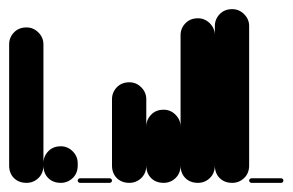

<svg xmlns="http://www.w3.org/2000/svg" viewBox="-20 -400 640 420"><path d="M0 -38H75V-303H0ZM38 -75Q21 -75 10.5 -64Q0 -53 0 -38Q0 -21 10.5 -10.5Q21 0 38 0Q53 0 64 -10.5Q75 -21 75 -38Q75 -53 64 -64Q53 -75 38 -75ZM38 -340Q21 -340 10.5 -329Q0 -318 0 -303Q0 -286 10.5 -275.5Q21 -265 38 -265Q53 -265 64 -275.5Q75 -286 75 -303Q75 -318 64 -329Q53 -340 38 -340Z M75 -38H150V-43H75ZM113 -75Q96 -75 85.5 -64Q75 -53 75 -38Q75 -21 85.5 -10.5Q96 0 113 0Q128 0 139 -10.5Q150 -21 150 -38Q150 -53 139 -64Q128 -75 113 -75ZM113 -80Q96 -80 85.5 -69Q75 -58 75 -43Q75 -26 85.5 -15.5Q96 -5 113 -5Q128 -5 139 -15.5Q150 -26 150 -43Q150 -58 139 -69Q128 -80 113 -80Z M155 -10Q153 -10 151.5 -8.5Q150 -7 150 -5Q150 -3 151.5 -1.5Q153 0 155 0H220Q222 0 223.5 -1.5Q225 -3 225 -5Q225 -7 223.5 -8.5Q222 -10 220 -10Z M225 -38H300V-183H225ZM263 -75Q246 -75 235.5 -64Q225 -53 225 -38Q225 -21 235.5 -10.5Q246 0 263 0Q278 0 289 -10.5Q300 -21 300 -38Q300 -53 289 -64Q278 -75 263 -75ZM263 -220Q246 -220 235.5 -209Q225 -198 225 -183Q225 -166 235.5 -155.5Q246 -145 263 -145Q278 -145 289 -155.5Q300 -166 300 -183Q300 -198 289 -209Q278 -220 263 -220Z M300 -38H375V-123H300ZM338 -75Q321 -75 310.5 -64Q300 -53 300 -38Q300 -21 310.5 -10.5Q321 0 338 0Q353 0 364 -10.5Q375 -21 375 -38Q375 -53 364 -64Q353 -75 338 -75ZM338 -160Q321 -160 310.5 -149Q300 -138 300 -123Q300 -106 310.5 -95.5Q321 -85 338 -85Q353 -85 364 -95.5Q375 -106 375 -123Q375 -138 364 -149Q353 -160 338 -160Z M375 -38H450V-323H375ZM413 -75Q396 -75 385.5 -64Q375 -53 375 -38Q375 -21 385.5 -10.5Q396 0 413 0Q428 0 439 -10.5Q450 -21 450 -38Q450 -53 439 -64Q428 -75 413 -75ZM413 -360Q396 -360 385.5 -349Q375 -338 375 -323Q375 -306 385.5 -295.5Q396 -285 413 -285Q428 -285 439 -295.5Q450 -306 450 -323Q450 -338 439 -349Q428 -360 413 -360Z M450 -38H525V-343H450ZM488 -75Q471 -75 460.5 -64Q450 -53 450 -38Q450 -21 460.5 -10.5Q471 0 488 0Q503 0 514 -10.5Q525 -21 525 -38Q525 -53 514 -64Q503 -75 488 -75ZM488 -380Q471 -380 460.5 -369Q450 -358 450 -343Q450 -326 460.5 -315.5Q471 -305 488 -305Q503 -305 514 -315.5Q525 -326 525 -343Q525 -358 514 -369Q503 -380 488 -380Z M530 -10Q528 -10 526.5 -8.5Q525 -7 525 -5Q525 -3 526.5 -1.5Q528 0 530 0H595Q597 0 598.5 -1.5Q600 -3 600 -5Q600 -7 598.5 -8.5Q597 -10 595 -10Z"/></svg>

Font: Wavefont Medium
Style: Regular
Weight: 500
Version: Version 3.004;gftools[0.9.33]